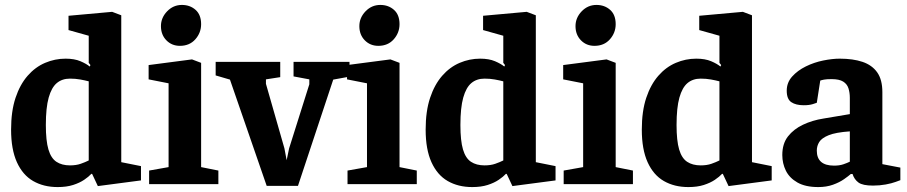

<svg xmlns="http://www.w3.org/2000/svg" viewBox="-20 -747 3681 779"><path d="M214 12Q157 12 114.5 -12.5Q72 -37 48.5 -89Q25 -141 25 -221Q25 -296 43 -350Q61 -404 92 -439.5Q123 -475 163 -492Q203 -509 246 -509Q282 -509 306.5 -498.5Q331 -488 344 -477L347 -483L340 -492V-602L258 -625V-683L435 -699L472 -685V-89L552 -73V-15L377 8L354 -41L351 -42Q340 -30 321.5 -17.5Q303 -5 276.5 3.5Q250 12 214 12ZM264 -76Q289 -76 307.5 -82.5Q326 -89 340 -96V-417Q325 -421 305.5 -424.5Q286 -428 264 -428Q232 -428 210.5 -410Q189 -392 177.5 -351Q166 -310 166 -240Q166 -176 176.5 -140.5Q187 -105 209 -90.5Q231 -76 264 -76Z M585 0V-55L664 -69V-409L583 -425V-483L759 -506L796 -492V-69L866 -55V0ZM710 -561Q677 -561 655 -583.5Q633 -606 633 -641Q633 -675 658 -701Q683 -727 718 -727Q751 -727 773.5 -707Q796 -687 796 -649Q796 -614 772.5 -587.5Q749 -561 710 -561Z M1062 7 913 -424 855 -441V-496H1117V-434L1059 -425V-407L1134 -145L1143 -97L1153 -145L1235 -405V-425L1171 -437V-496H1398V-436L1332 -424L1189 7Z M1390 0V-55L1469 -69V-409L1388 -425V-483L1564 -506L1601 -492V-69L1671 -55V0ZM1515 -561Q1482 -561 1460 -583.5Q1438 -606 1438 -641Q1438 -675 1463 -701Q1488 -727 1523 -727Q1556 -727 1578.5 -707Q1601 -687 1601 -649Q1601 -614 1577.5 -587.5Q1554 -561 1515 -561Z M1896 12Q1839 12 1796.5 -12.5Q1754 -37 1730.5 -89Q1707 -141 1707 -221Q1707 -296 1725 -350Q1743 -404 1774 -439.5Q1805 -475 1845 -492Q1885 -509 1928 -509Q1964 -509 1988.5 -498.5Q2013 -488 2026 -477L2029 -483L2022 -492V-602L1940 -625V-683L2117 -699L2154 -685V-89L2234 -73V-15L2059 8L2036 -41L2033 -42Q2022 -30 2003.5 -17.5Q1985 -5 1958.5 3.5Q1932 12 1896 12ZM1946 -76Q1971 -76 1989.5 -82.5Q2008 -89 2022 -96V-417Q2007 -421 1987.5 -424.5Q1968 -428 1946 -428Q1914 -428 1892.5 -410Q1871 -392 1859.5 -351Q1848 -310 1848 -240Q1848 -176 1858.5 -140.5Q1869 -105 1891 -90.5Q1913 -76 1946 -76Z M2267 0V-55L2346 -69V-409L2265 -425V-483L2441 -506L2478 -492V-69L2548 -55V0ZM2392 -561Q2359 -561 2337 -583.5Q2315 -606 2315 -641Q2315 -675 2340 -701Q2365 -727 2400 -727Q2433 -727 2455.5 -707Q2478 -687 2478 -649Q2478 -614 2454.5 -587.5Q2431 -561 2392 -561Z M2773 12Q2716 12 2673.5 -12.5Q2631 -37 2607.5 -89Q2584 -141 2584 -221Q2584 -296 2602 -350Q2620 -404 2651 -439.5Q2682 -475 2722 -492Q2762 -509 2805 -509Q2841 -509 2865.5 -498.5Q2890 -488 2903 -477L2906 -483L2899 -492V-602L2817 -625V-683L2994 -699L3031 -685V-89L3111 -73V-15L2936 8L2913 -41L2910 -42Q2899 -30 2880.5 -17.5Q2862 -5 2835.5 3.5Q2809 12 2773 12ZM2823 -76Q2848 -76 2866.5 -82.5Q2885 -89 2899 -96V-417Q2884 -421 2864.5 -424.5Q2845 -428 2823 -428Q2791 -428 2769.5 -410Q2748 -392 2736.5 -351Q2725 -310 2725 -240Q2725 -176 2735.5 -140.5Q2746 -105 2768 -90.5Q2790 -76 2823 -76Z M3300 12Q3248 12 3215.5 -6.5Q3183 -25 3168.5 -54.5Q3154 -84 3154 -118Q3154 -164 3177 -193.5Q3200 -223 3238 -241Q3276 -259 3321 -266L3428 -284V-350Q3428 -371 3422.5 -388.5Q3417 -406 3401 -416Q3385 -426 3354 -426Q3334 -426 3323.5 -424Q3313 -422 3308 -420L3294 -330Q3292 -329 3277.5 -324.5Q3263 -320 3241 -320Q3209 -320 3190.5 -332.5Q3172 -345 3172 -379Q3172 -412 3194 -436.5Q3216 -461 3249.5 -477.5Q3283 -494 3320 -501.5Q3357 -509 3387 -509Q3441 -509 3479.5 -496Q3518 -483 3539 -453.5Q3560 -424 3560 -373V-81L3633 -67V-16Q3630 -15 3614 -9Q3598 -3 3573.5 1.5Q3549 6 3522 6Q3480 6 3463 -6.5Q3446 -19 3439 -41H3432Q3423 -33 3404.5 -20Q3386 -7 3359.5 2.5Q3333 12 3300 12ZM3364 -75Q3386 -75 3402 -80.5Q3418 -86 3428 -91V-214Q3371 -210 3342.5 -198.5Q3314 -187 3304 -171Q3294 -155 3294 -136Q3294 -75 3364 -75Z"/></svg>

Font: Faustina
Style: Bold
Weight: 700
Designer: Alfonso Garcia
Foundry: http://www.omnibus-type.com
Version: Version 1.200